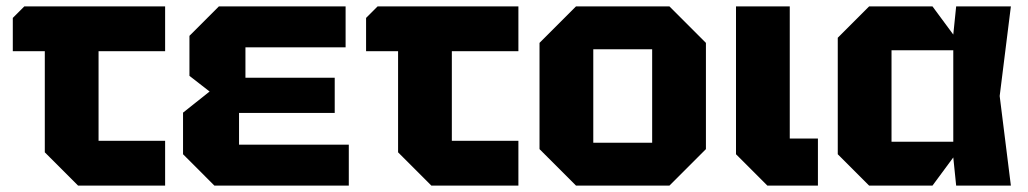

<svg xmlns="http://www.w3.org/2000/svg" viewBox="-20 -580 3214 600"><path d="M120 -104V-420H20V-524L56 -560H496V-420H288V-140H496V0H224Z M650 0 552 -98V-228L635 -294L572 -343V-468L664 -560H1060V-432H747V-337H1026V-227H727V-128H1070V0Z M1224 -104V-420H1124V-524L1160 -560H1600V-420H1392V-140H1600V0H1328Z M1666 -114V-446L1780 -560H2072L2186 -446V-114L2072 0H1780ZM1834 -134H2018V-426H1834Z M2280 -560H2448V-147H2536V0H2378L2280 -98Z M2696 0 2598 -98V-462L2696 -560H2894L2959 -472L2968 -560H3139L3104 -280L3139 0H2968L2959 -88L2894 0ZM2766 -137H2959V-423H2766Z"/></svg>

Font: Tektur
Style: Bold
Weight: 700
Designer: Adam Jagosz
Foundry: Adam Jagosz
Version: Version 1.005;gftools[0.9.30]